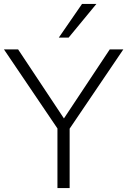

<svg xmlns="http://www.w3.org/2000/svg" viewBox="-25 -956 647 976"><path d="M267 0H329V-302L602 -705H533L300 -354L67 -705H-5L267 -303ZM274 -765H324L465 -936H392Z"/></svg>

Font: Poppy and Pepper Light
Style: Regular
Weight: 300
Designer: Thy Ha
Foundry: Thy Ha
Version: Version 0.001;Glyphs 3.2 (3227)